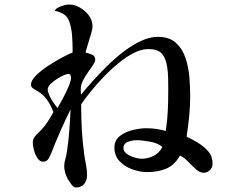

<svg xmlns="http://www.w3.org/2000/svg" viewBox="-20 -791 1040 849"><path d="M294 -449Q294 -453 291.5 -458.5Q289 -464 284 -464Q272 -464 250 -452.5Q228 -441 209.5 -425Q191 -409 191 -396Q191 -385 198.5 -368.5Q206 -352 216.5 -337Q227 -322 234 -313Q243 -328 257 -354Q271 -380 282.5 -406.5Q294 -433 294 -449ZM698 -141Q679 -158 643.5 -164.5Q608 -171 582 -171Q566 -171 546 -164Q526 -157 526 -136Q526 -121 541 -110.5Q556 -100 575 -94.5Q594 -89 606 -89Q634 -89 659.5 -102Q685 -115 698 -141ZM920 -67Q920 -51 908.5 -39Q897 -27 880 -27Q864 -27 846.5 -42.5Q829 -58 811.5 -76.5Q794 -95 776 -103Q751 -60 714.5 -45Q678 -30 630 -30Q599 -30 565.5 -42Q532 -54 509 -78Q486 -102 486 -138Q486 -171 510 -189.5Q534 -208 567 -216Q600 -224 626 -224Q671 -224 713 -212Q720 -257 722 -302Q724 -347 724 -393Q724 -419 723.5 -445Q723 -471 719 -496Q713 -535 695 -554.5Q677 -574 636 -574Q605 -574 571 -556.5Q537 -539 503 -511Q469 -483 437.5 -450Q406 -417 380.5 -385.5Q355 -354 339 -330V-317Q339 -266 342 -214.5Q345 -163 352 -112Q355 -89 360 -64Q365 -39 365 -16Q365 6 352.5 22Q340 38 316 38Q305 38 295 23.5Q285 9 280 1Q264 -28 264 -56Q264 -72 269 -88.5Q274 -105 276 -121Q283 -167 286.5 -214Q290 -261 292 -307Q269 -261 248 -213.5Q227 -166 208 -117Q203 -104 195 -90Q187 -76 170 -76Q156 -76 145.5 -92Q135 -108 130 -128Q125 -148 125 -159Q125 -176 133.5 -186.5Q142 -197 153 -207Q173 -226 188 -248.5Q203 -271 216 -295Q206 -324 188.5 -349Q171 -374 144 -389Q136 -394 126.5 -400Q117 -406 117 -417Q117 -435 139 -457Q161 -479 193 -500Q225 -521 255 -537Q285 -553 301 -559V-577Q301 -599 299 -630.5Q297 -662 288 -691Q279 -720 257 -731Q241 -740 222 -743Q226 -752 237.5 -758Q249 -764 263 -767.5Q277 -771 285 -771Q310 -771 333.5 -757.5Q357 -744 373 -722.5Q389 -701 389 -675Q389 -662 382.5 -640.5Q376 -619 369 -597Q362 -575 358 -559Q370 -556 385.5 -550Q401 -544 401 -528Q401 -518 391.5 -503.5Q382 -489 369 -471Q356 -453 346.5 -434Q337 -415 337 -396Q337 -390 337.5 -384Q338 -378 338 -372Q359 -398 389 -431.5Q419 -465 454 -499.5Q489 -534 527 -563Q565 -592 603.5 -610Q642 -628 678 -628Q729 -628 758 -601.5Q787 -575 800.5 -534Q814 -493 817.5 -448Q821 -403 821 -366Q821 -321 816.5 -276Q812 -231 805 -187Q830 -175 856.5 -159Q883 -143 901.5 -121Q920 -99 920 -67Z"/></svg>

Font: Kaisei Tokumin Medium
Style: Regular
Weight: 500
Designer: Font-Kai, 金井和夫
Foundry: KAZUO KANAI
Version: Version 5.003